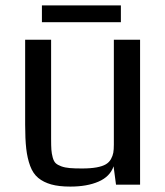

<svg xmlns="http://www.w3.org/2000/svg" viewBox="-20 -683 611 710"><path d="M73 0ZM498 0H409L400 -68Q387 -30 344.5 -11.5Q302 7 240 7Q198 7 169.5 -1Q141 -9 121.5 -25Q102 -41 91.5 -69.5Q81 -98 77 -133.5Q73 -169 73 -222V-536H169V-225Q169 -214 169 -195.5Q169 -177 169 -170Q169 -144 170 -129.5Q171 -115 175 -100.5Q179 -86 186 -79.5Q193 -73 206.5 -68Q220 -63 238 -61.5Q256 -60 283 -60Q315 -60 337 -64Q359 -68 371.5 -75.5Q384 -83 390.5 -95Q397 -107 399 -118.5Q401 -130 401 -148Q401 -154 401 -167Q401 -180 401 -187V-536H498ZM135 -663H427V-601H135Z"/></svg>

Font: Myanmar Chatu
Style: Regular
Weight: 400
Designer: Danh Hong
Foundry: Google Inc.
Version: Version 2.00 November 20, 2015